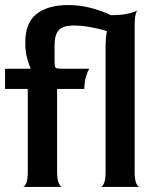

<svg xmlns="http://www.w3.org/2000/svg" viewBox="-20 -740 623 760"><path d="M70 0Q77 0 83.5 -14Q90 -28 90 -60V-388H0V-468H100L101 -470Q98 -475 89 -503.5Q80 -532 80 -571Q80 -650 125 -685Q170 -720 250 -720Q301 -720 347.5 -706.5Q394 -693 418 -680L451 -600Q430 -609 400 -618Q370 -627 336 -633Q302 -639 270 -639Q231 -639 213.5 -621.5Q196 -604 196 -560V-498Q196 -476 200 -472Q204 -468 227 -468H334Q327 -459 320.5 -437.5Q314 -416 314 -388H206V-60Q206 -28 213 -14Q220 0 226 0ZM378 0Q385 0 391.5 -14Q398 -28 398 -60V-557Q398 -591 404.5 -626Q411 -661 418 -680Q462 -680 489 -686.5Q516 -693 524 -700Q520 -696 516.5 -681Q513 -666 513 -639V-60Q513 -28 519.5 -14Q526 0 533 0Z"/></svg>

Font: Red Rose Medium
Style: Regular
Weight: 500
Designer: Jaikishan Patel
Version: Version 2.000